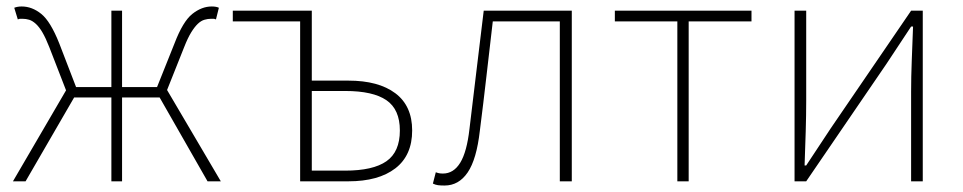

<svg xmlns="http://www.w3.org/2000/svg" viewBox="-20 -560 2975 593"><path d="M184 -281 132 -415Q121 -443 111 -460Q101 -477 90.5 -486.5Q80 -496 70 -499Q60 -502 49 -502Q44 -502 42 -502Q40 -502 35 -500L24 -536Q34 -540 47 -540Q79 -540 107.5 -517Q136 -494 163 -426L215 -291H324V-527H357V-291H465L519 -426Q545 -494 574 -517Q603 -540 634 -540Q648 -540 656 -536L647 -500Q642 -502 640 -502Q638 -502 632 -502Q622 -502 611.5 -499Q601 -496 591 -486.5Q581 -477 570.5 -460Q560 -443 549 -415L496 -282L662 0H621L473 -259H357V0H324V-259H209L59 0H20Z M943 -527V-311H1056Q1149 -311 1201 -272Q1253 -233 1253 -157Q1253 -80 1201 -40Q1149 0 1056 0H907V-494H699V-527ZM943 -279V-33H1046Q1132 -33 1173.5 -62Q1215 -91 1215 -157Q1215 -222 1173.5 -250.5Q1132 -279 1046 -279Z M1353 13Q1341 13 1333 12Q1325 11 1317 7L1326 -28Q1331 -26 1336 -25Q1341 -24 1348 -24Q1381 -24 1401.5 -57.5Q1422 -91 1430 -162Q1441 -255 1452 -345Q1463 -435 1474 -527H1746V0H1709V-494H1502Q1492 -409 1482.5 -325.5Q1473 -242 1462 -156Q1452 -68 1424.5 -27.5Q1397 13 1353 13Z M1879 -527H2301V-494H2107V0H2072V-494H1879Z M2470 -527V-249Q2470 -205 2468.5 -154Q2467 -103 2465 -49H2470Q2487 -74 2508 -106.5Q2529 -139 2546 -164L2794 -527H2830V0H2794V-277Q2794 -322 2796 -373Q2798 -424 2800 -478H2794L2718 -363L2470 0H2434V-527Z"/></svg>

Font: Kinto Sans Thin
Style: Regular
Weight: 100
Designer: Authors: Ryoko NISHIZUKA  (kana & ideographs); Paul D. Hunt (Latin, Greek & Cyrillic); Wenlong ZHANG  (bopomofo); Sandol
Foundry: Adobe Systems Incorporated, ookami Inc.
Version: Version 0.001